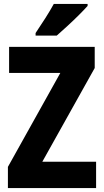

<svg xmlns="http://www.w3.org/2000/svg" viewBox="-20 -1017 525 971"><path d="M466 -66H20V-173L285 -648H26V-780H459V-673L194 -199H466ZM423 -987Q407 -969 379.5 -941.5Q352 -914 321.5 -886Q291 -858 267 -837H160V-850Q185 -887 209.5 -925.5Q234 -964 252 -997H423Z"/></svg>

Font: Noto Sans Malayalam UI Condensed ExtraBold
Style: Regular
Weight: 800
Width: 3
Designer: Jelle Bosma - Monotype Design Team
Foundry: Monotype Imaging Inc.
Version: Version 2.104; ttfautohint (v1.8.4.7-5d5b)